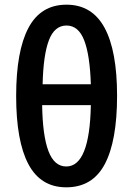

<svg xmlns="http://www.w3.org/2000/svg" viewBox="-20 -790 570 820"><path d="M263 10Q154 10 101.5 -88.5Q49 -187 49 -380Q49 -572 101.5 -671Q154 -770 264 -770Q373 -770 426.5 -671.5Q480 -573 480 -381Q480 -188 427.5 -89Q375 10 263 10ZM368 -430Q364 -555 339.5 -618Q315 -681 264 -681Q213 -681 189 -618.5Q165 -556 162 -430ZM263 -79Q363 -79 368 -341H160Q162 -210 187 -144.5Q212 -79 263 -79Z"/></svg>

Font: Noto Sans Mono Condensed SemiBold
Style: Regular
Weight: 600
Width: 3
Designer: Monotype Design Team
Foundry: Monotype Imaging Inc.
Version: Version 2.014